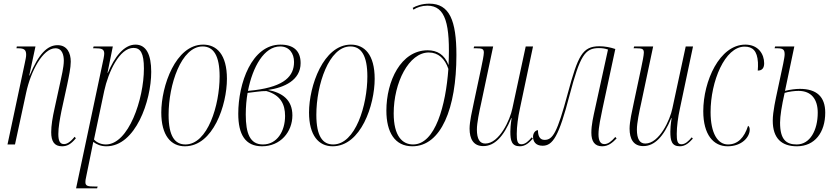

<svg xmlns="http://www.w3.org/2000/svg" viewBox="-20 -790 4575 1050"><path d="M319 10C346 10 367 0 395 -34L388 -42C363 -11 345 -2 330 -2C307 -2 299 -21 299 -57C299 -93 307 -137 316 -183L347 -325C357 -373 367 -420 367 -453C367 -500 347 -543 295 -543C239 -543 191 -495 142 -377H140L174 -536H72L70 -526H80C115 -526 123 -515 123 -490C123 -479 120 -466 115 -442L21 0H62L123 -283C148 -400 214 -526 283 -526C322 -526 329 -485 329 -458C329 -422 315 -367 310 -342L279 -200C267 -147 260 -103 260 -67C260 -17 277 10 319 10Z M538 -430 396 240H511L514 230H499C462 230 447 228 447 206C447 200 448 189 452 173L480 36C483 22 485 11 490 -14C509 0 531 10 562 10C721 10 807 -238 807 -397C807 -491 780 -546 721 -546C657 -546 606 -477 570 -392H568L597 -536H492L489 -526H500C535 -526 550 -522 550 -497C550 -485 545 -462 538 -430ZM559 0C527 0 503 -16 494 -27L550 -293C572 -395 633 -528 710 -528C748 -528 767 -500 767 -415C767 -248 683 0 559 0Z M991 10C1146 10 1221 -216 1221 -359C1221 -492 1165 -546 1091 -546C940 -546 862 -319 862 -175C862 -49 915 10 991 10ZM994 0C937 0 902 -44 902 -162C902 -327 971 -536 1088 -536C1148 -536 1181 -485 1181 -372C1181 -215 1116 0 994 0Z M1413 10C1514 10 1579 -69 1579 -159C1579 -244 1524 -283 1446 -298C1534 -311 1624 -351 1624 -445C1624 -512 1585 -546 1514 -546C1356 -546 1283 -334 1283 -168C1283 -55 1321 10 1413 10ZM1374 -297 1336 -293C1362 -426 1425 -536 1512 -536C1562 -536 1588 -498 1588 -451C1588 -374 1536 -318 1374 -297ZM1418 0C1347 0 1324 -60 1324 -164C1324 -207 1328 -248 1334 -282C1363 -285 1410 -293 1437 -292C1515 -270 1539 -219 1539 -156C1539 -72 1495 0 1418 0Z M1799 10C1954 10 2029 -216 2029 -359C2029 -492 1973 -546 1899 -546C1748 -546 1670 -319 1670 -175C1670 -49 1723 10 1799 10ZM1802 0C1745 0 1710 -44 1710 -162C1710 -327 1779 -536 1896 -536C1956 -536 1989 -485 1989 -372C1989 -215 1924 0 1802 0Z M2235 10C2392 10 2476 -197 2476 -489C2476 -678 2438 -770 2328 -770C2288 -770 2255 -758 2237 -747L2241 -737C2260 -750 2288 -759 2317 -759C2417 -759 2443 -658 2433 -434C2411 -492 2370 -515 2319 -515C2172 -515 2093 -346 2093 -185C2093 -67 2139 10 2235 10ZM2239 0C2181 0 2133 -45 2133 -170C2133 -338 2216 -503 2325 -503C2376 -503 2413 -470 2432 -413C2418 -215 2361 0 2239 0Z M2823 10C2854 10 2875 -11 2894 -32L2888 -39C2870 -18 2853 -1 2831 -1C2808 -1 2806 -25 2806 -58C2806 -97 2813 -150 2823 -195L2895 -536H2855L2782 -197C2770 -136 2711 -5 2634 -5C2604 -5 2588 -29 2588 -82C2588 -117 2601 -180 2611 -224L2677 -536H2573L2570 -526H2584C2618 -526 2626 -522 2626 -502C2626 -488 2618 -449 2611 -416L2571 -228C2562 -185 2548 -125 2548 -87C2548 -30 2569 9 2623 9C2684 9 2734 -42 2776 -144H2778C2772 -106 2771 -86 2771 -70C2771 -21 2778 10 2823 10Z M3273 10C3307 10 3330 -10 3352 -33L3345 -41C3323 -16 3305 -2 3285 -2C3262 -2 3253 -23 3253 -56C3253 -94 3266 -152 3275 -196L3345 -522C3318 -531 3289 -537 3258 -537C3165 -537 3141 -486 3085 -279C3027 -63 3003 -25 2958 -25C2931 -25 2922 -48 2922 -78C2907 -78 2895 -61 2895 -42C2895 -17 2909 7 2947 7C3003 7 3036 -43 3095 -270C3152 -486 3179 -527 3255 -527C3273 -527 3288 -525 3305 -519L3236 -204C3224 -149 3214 -108 3214 -64C3214 -17 3232 10 3273 10Z M3698 10C3729 10 3750 -11 3769 -32L3763 -39C3745 -18 3728 -1 3706 -1C3683 -1 3681 -25 3681 -58C3681 -97 3688 -150 3698 -195L3770 -536H3730L3657 -197C3645 -136 3586 -5 3509 -5C3479 -5 3463 -29 3463 -82C3463 -117 3476 -180 3486 -224L3552 -536H3448L3445 -526H3459C3493 -526 3501 -522 3501 -502C3501 -488 3493 -449 3486 -416L3446 -228C3437 -185 3423 -125 3423 -87C3423 -30 3444 9 3498 9C3559 9 3609 -42 3651 -144H3653C3647 -106 3646 -86 3646 -70C3646 -21 3653 10 3698 10Z M3959 10C4037 10 4080 -40 4080 -81C4080 -93 4076 -99 4071 -102C4050 -36 4014 0 3961 0C3905 0 3866 -61 3866 -177C3866 -345 3944 -535 4052 -535C4096 -535 4121 -512 4125 -449C4126 -435 4125 -420 4124 -404C4147 -404 4159 -417 4159 -444C4159 -494 4127 -546 4056 -546C3915 -546 3826 -346 3826 -182C3826 -53 3882 10 3959 10Z M4338 10C4436 10 4493 -66 4493 -174C4493 -261 4446 -304 4354 -304C4332 -304 4301 -300 4273 -293L4324 -536H4219L4216 -526H4230C4262 -526 4271 -519 4271 -493C4271 -482 4268 -467 4263 -441L4231 -291C4223 -253 4206 -180 4206 -130C4206 -34 4254 10 4338 10ZM4337 0C4280 0 4246 -26 4246 -119C4246 -155 4255 -212 4271 -282C4293 -289 4325 -293 4347 -293C4418 -293 4452 -246 4452 -174C4452 -78 4410 0 4337 0Z"/></svg>

Font: Noto Serif Display ExtraCondensed ExtraLight
Style: Italic
Weight: 200
Width: 2
Italic angle: -12°
Designer: Monotype Design Team
Foundry: Monotype Imaging Inc.
Version: Version 2.009